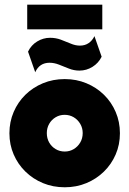

<svg xmlns="http://www.w3.org/2000/svg" viewBox="-20 -783 550 817"><path d="M255.6 13.9Q205.6 13.9 162.8 -3.8Q120.1 -21.5 88.2 -52.8Q56.2 -84 38.2 -125.7Q20.1 -167.4 20.1 -216Q20.1 -264.6 38.2 -306.6Q56.2 -348.6 88.2 -379.9Q120.1 -411.1 162.8 -428.8Q205.6 -446.5 255.6 -446.5Q304.9 -446.5 347.6 -428.8Q390.3 -411.1 422.2 -379.9Q454.2 -348.6 472.2 -306.6Q490.3 -264.6 490.3 -216Q490.3 -167.4 472.2 -125.7Q454.2 -84 422.2 -52.8Q390.3 -21.5 347.6 -3.8Q304.9 13.9 255.6 13.9ZM255.6 -138.2Q276.4 -138.2 293.8 -148.6Q311.1 -159 321.5 -176.7Q331.9 -194.4 331.9 -216.7Q331.9 -238.2 321.5 -255.9Q311.1 -273.6 293.8 -284Q276.4 -294.4 254.9 -294.4Q234 -294.4 216.7 -284Q199.3 -273.6 189.2 -255.9Q179.2 -238.2 179.2 -216.7Q179.2 -194.4 189.2 -176.7Q199.3 -159 216.7 -148.6Q234 -138.2 255.6 -138.2ZM129.9 -475.7 99.3 -563.2Q112.5 -591 138.2 -606.6Q163.9 -622.2 193.1 -622.2Q217.4 -622.2 238.9 -614.2Q260.4 -606.2 280.6 -597.6Q300.7 -588.9 320.1 -588.9Q341.7 -588.9 357.3 -599.7Q372.9 -610.4 381.9 -629.2L412.5 -541.7Q399.3 -514.6 373.6 -498.6Q347.9 -482.6 318.1 -482.6Q294.4 -482.6 272.9 -491.3Q251.4 -500 230.9 -508Q210.4 -516 191 -516Q147.9 -516 129.9 -475.7ZM95.8 -658.3V-763.2H415.3V-658.3Z"/></svg>

Font: Afacad Flux Black
Style: Regular
Weight: 900
Designer: Kristian Moeller
Foundry: Dicotype
Version: Version 1.100